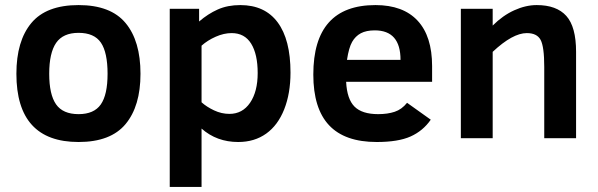

<svg xmlns="http://www.w3.org/2000/svg" viewBox="-20 -547 2368 760"><path d="M536.1 -254.9Q536.1 -127 477.1 -55.9Q418 15.1 291 15.1Q44.9 15.1 44.9 -254.9Q44.9 -384.8 104 -455.8Q163.1 -526.9 291 -526.9Q418 -526.9 477.1 -455.8Q536.1 -384.8 536.1 -254.9ZM405.8 -254.9Q405.8 -339.4 379.4 -378.2Q353 -417 291 -417Q229.5 -417 202.1 -377.2Q174.8 -337.4 174.8 -254.9Q174.8 -172.9 201.9 -134Q229 -95.2 291 -95.2Q352.1 -95.2 378.9 -133.5Q405.8 -171.9 405.8 -254.9Z M1129.9 -259.8Q1129.9 -177.2 1105 -114.3Q1080.1 -51.3 1033.7 -18.1Q987.3 15.1 922.9 15.1Q837.9 15.1 777.8 -38.1V192.9H651.9V-512.2H768.1V-461.9Q803.2 -492.2 842 -509.5Q880.9 -526.9 931.2 -526.9Q1028.3 -526.9 1079.1 -458.5Q1129.9 -390.1 1129.9 -259.8ZM1000 -257.8Q1000 -332.5 974.1 -374.3Q948.2 -416 897 -416Q866.2 -416 833.7 -401.6Q801.3 -387.2 777.8 -366.2V-142.1Q797.9 -124 827.4 -110.1Q856.9 -96.2 888.2 -96.2Q939.9 -96.2 970 -140.4Q1000 -184.6 1000 -257.8Z M1350.1 -223.1Q1353.5 -154.8 1383.3 -125Q1413.1 -95.2 1477.1 -95.2Q1514.2 -95.2 1542.2 -104.5Q1570.3 -113.8 1591.3 -140.1L1685.1 -73.2Q1654.3 -28.8 1605.2 -6.8Q1556.2 15.1 1471.2 15.1Q1344.7 15.1 1282.5 -51.3Q1220.2 -117.7 1220.2 -252Q1220.2 -526.9 1466.3 -526.9Q1575.7 -526.9 1633.1 -465.1Q1690.4 -403.3 1690.4 -285.2V-223.1ZM1565.4 -310.1Q1565.4 -426.8 1463.4 -426.8Q1429.7 -426.8 1408.2 -415.3Q1386.7 -403.8 1373.8 -381.1Q1360.8 -358.4 1353.5 -310.1Z M2134.3 0V-282.2Q2134.3 -362.3 2119.9 -389.2Q2105.5 -416 2065.4 -416Q2009.3 -416 1930.2 -341.8V0H1804.2V-512.2H1930.2V-445.8Q1970.2 -485.8 2015.6 -506.3Q2061 -526.9 2104.5 -526.9Q2183.1 -526.9 2221.7 -483.9Q2260.3 -440.9 2260.3 -341.8V0Z"/></svg>

Font: Clear Sans
Style: Bold
Weight: 700
Foundry: Intel Corporation
Version: Version 1.00